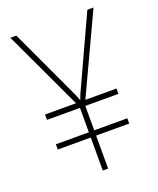

<svg xmlns="http://www.w3.org/2000/svg" viewBox="-134 -792 717 873"><g transform="rotate(-20 225.0 -355.5)"><path d="M397 -329.1V-303.2H51.3V-329.1ZM397 -185.1V-159.7H51.3V-185.1ZM233.9 -361.3 395 -710.9H424.8L236.3 -307.6H213.4ZM51.3 -710.9 213.9 -361.8 234.4 -307.6H211.4L22.5 -710.9ZM236.8 -334.5V0H210.9V-334.5Z"/></g></svg>

Font: Roboto Condensed Thin
Style: Regular
Weight: 250
Width: 3
Designer: Christian Robertson
Foundry: Google
Version: Version 3.009; 2024